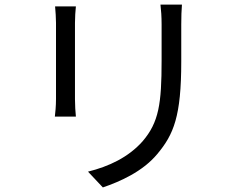

<svg xmlns="http://www.w3.org/2000/svg" viewBox="-20 -779 1040 840"><path d="M776 -759H682C685 -734 687 -706 687 -672C687 -637 687 -552 687 -514C687 -325 675 -244 604 -161C542 -91 457 -51 365 -28L430 41C503 16 603 -27 668 -105C740 -191 773 -270 773 -510C773 -548 773 -632 773 -672C773 -706 774 -734 776 -759ZM312 -751H221C223 -732 225 -697 225 -679C225 -649 225 -388 225 -346C225 -316 222 -284 220 -269H312C310 -287 308 -320 308 -345C308 -387 308 -649 308 -679C308 -703 310 -732 312 -751Z"/></svg>

Font: Source Han Sans KR
Style: Regular
Weight: 400
Designer: Ryoko NISHIZUKA 西塚涼子 (kana, bopomofo & ideographs); Paul D. Hunt (Latin, Greek & Cyrillic); Sandoll Communications 산돌커뮤니
Foundry: Adobe
Version: Version 2.004;hotconv 1.0.118;makeotfexe 2.5.65603